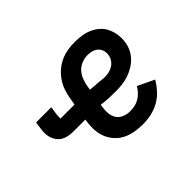

<svg xmlns="http://www.w3.org/2000/svg" viewBox="-108 -743 966 966"><g transform="rotate(-45 375.0 -260.0)"><path d="M443 8Q413 8 384 3Q355 -2 330 -15Q305 -28 286.5 -49.5Q268 -71 258.5 -97.5Q249 -124 248.5 -154Q248 -184 253 -214H169Q152 -214 135 -217Q118 -220 104 -228Q90 -236 80 -249Q70 -262 65 -278Q60 -294 60 -311Q60 -328 63 -345L68 -379H176L171 -345Q169 -336 169 -327Q169 -318 168 -309V-308Q168 -307 168 -306.5Q168 -306 169 -306H268L275 -345Q279 -370 287.5 -394.5Q296 -419 311 -441Q326 -463 346.5 -480.5Q367 -498 391.5 -509Q416 -520 441 -524Q466 -528 491 -528Q517 -528 542 -524Q567 -520 589 -510Q611 -500 629 -483.5Q647 -467 657 -445Q667 -423 670.5 -398Q674 -373 670 -347Q667 -325 657 -304Q647 -283 630.5 -266Q614 -249 593.5 -237Q573 -225 551.5 -218Q530 -211 508 -208.5Q486 -206 464 -206Q438 -206 412 -207Q386 -208 361 -212L359 -200Q355 -178 357 -156Q359 -134 370 -117Q381 -100 401.5 -92Q422 -84 444 -84Q460 -84 476.5 -87.5Q493 -91 508 -100Q523 -109 535 -122Q547 -135 556 -150L644 -108Q629 -82 607.5 -58.5Q586 -35 559 -20Q532 -5 502 1.5Q472 8 443 8ZM477 -296Q491 -296 505.5 -299.5Q520 -303 533 -311.5Q546 -320 554.5 -333Q563 -346 565 -361Q568 -377 563.5 -392Q559 -407 548 -417Q537 -427 522.5 -431.5Q508 -436 491 -436Q471 -436 450.5 -428.5Q430 -421 415 -405.5Q400 -390 392 -370Q384 -350 380 -330L376 -304Q389 -302 401.5 -301.5Q414 -301 426.5 -300Q439 -299 451.5 -297.5Q464 -296 477 -296Z"/></g></svg>

Font: Iosevka Etoile Semibold
Style: Italic
Weight: 600
Italic angle: -9°
Designer: Belleve Invis
Foundry: Belleve Invis
Version: Version 22.1.2; ttfautohint (v1.8.4)